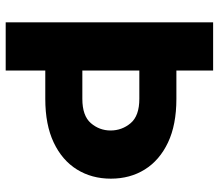

<svg xmlns="http://www.w3.org/2000/svg" viewBox="-66 -684 751 658"><g transform="rotate(90 309.0 -355.5)"><path d="M57.1 -710.9H222.2V-585H319.3Q408.2 -585 469 -556.2Q529.8 -527.3 561.3 -476.8Q592.8 -426.3 592.8 -360.4Q592.8 -294.9 561.3 -244.1Q529.8 -193.4 469 -164.6Q408.2 -135.7 319.3 -135.7H222.2V0H57.1ZM319.3 -458H222.2V-262.7H319.3Q377.4 -262.7 402.6 -292Q427.7 -321.3 427.7 -359.4Q427.7 -398.4 402.6 -428.2Q377.4 -458 319.3 -458Z"/></g></svg>

Font: Vazirmatn RD UI FD Black
Style: Regular
Weight: 900
Designer: Saber Rastikerdar
Foundry: Saber Rastikerdar
Version: Version 33.003